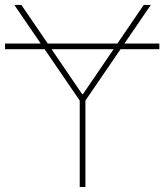

<svg xmlns="http://www.w3.org/2000/svg" viewBox="-23 -747 656 767"><path d="M318.2 0H295.5V-345.2L155.2 -550.4H-2.8V-573.2H139.6L34.1 -727.3H62.5L167.6 -573.2H446L551.1 -727.3H579.5L474.1 -573.2H613.6V-550.4H458.5L318.2 -345.2ZM308.2 -370.7 430.8 -550.4H182.9L305.4 -370.7Z"/></svg>

Font: Linik Sans Thin
Style: Regular
Weight: 100
Designer: Fonts by Rasmus Andersson / Changes by Cristiano Sobral with parts from Marc Monis
Foundry: rsms
Version: Version 3.020; ttfautohint (v1.6)